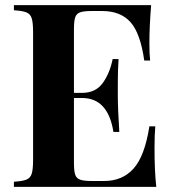

<svg xmlns="http://www.w3.org/2000/svg" viewBox="-20 -728 674 748"><path d="M588.9 0H34.2V-20Q66.9 -22 82.5 -28.1Q98.1 -34.2 103.5 -51Q108.9 -67.9 108.9 -106V-602.1Q108.9 -640.1 103.5 -657Q98.1 -673.8 82.5 -679.9Q66.9 -686 34.2 -688V-708H568.8Q562 -625 562 -560.1Q562 -516.1 564.9 -492.2H542Q526.9 -599.1 488 -642.1Q449.2 -685.1 377.9 -685.1H336.9Q306.2 -685.1 292 -679.9Q277.8 -674.8 272.9 -660.4Q268.1 -646 268.1 -613.8V-366.2H299.8Q353 -366.2 380.6 -405Q408.2 -443.8 418.9 -498H441.9Q439 -456.1 439 -403.8V-356Q439 -305.2 444.8 -213.9H421.9Q400.9 -346.2 299.8 -346.2H268.1V-94.2Q268.1 -62 272.9 -47.6Q277.8 -33.2 292 -28.1Q306.2 -22.9 336.9 -22.9H386.2Q457 -22.9 500.5 -71.5Q543.9 -120.1 562 -235.8H585Q582 -203.1 582 -151.9Q582 -60.1 588.9 0Z"/></svg>

Font: Neothic
Style: Regular
Weight: 400
Designer: Vasily Draigo aka Daymarius
Foundry: Vasily Draigo aka Daymarius
Version: Version 1.00 May 8, 2019, initial release